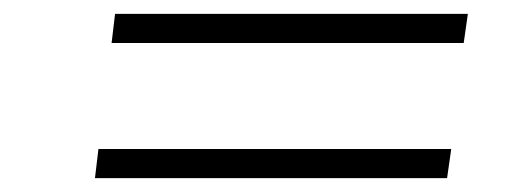

<svg xmlns="http://www.w3.org/2000/svg" viewBox="-20 -392 752 277"><path d="M655 -372 649 -330H141L146 -372ZM631 -177 625 -135H117L122 -177Z"/></svg>

Font: Josefin Sans Light
Style: Italic
Weight: 300
Italic angle: -7°
Designer: Santiago Orozco
Foundry: Typemade
Version: Version 2.000